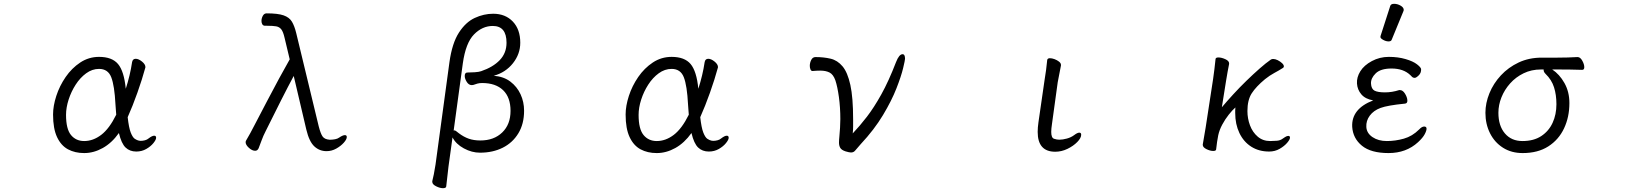

<svg xmlns="http://www.w3.org/2000/svg" viewBox="-20 -784 8540 1006"><path d="M603 -87Q566 -35 518.5 -8.5Q471 18 421 18Q373 18 336.5 -1.5Q300 -21 279 -65.5Q258 -110 258 -184Q258 -229 275 -281.5Q292 -334 324 -380.5Q356 -427 400.5 -456.5Q445 -486 499 -486Q567 -486 598.5 -448.5Q630 -411 639 -319Q650 -353 658.5 -388.5Q667 -424 672 -458Q675 -476 691 -476Q706 -476 724 -461.5Q742 -447 742 -432Q742 -431 741.5 -430Q741 -429 741 -428Q725 -369 700 -298.5Q675 -228 649 -170Q655 -115 665 -89.5Q675 -64 686.5 -56.5Q698 -49 708 -47Q710 -47 712.5 -46.5Q715 -46 717 -46Q728 -46 739.5 -49Q751 -52 759 -59Q777 -73 788 -73Q798 -73 798 -62Q798 -52 784 -34.5Q770 -17 746.5 -3.5Q723 10 694 10Q660 10 638 -11Q616 -32 603 -87ZM589 -183Q588 -196 587 -209.5Q586 -223 585 -237Q580 -335 563 -379Q546 -423 499 -423Q463 -423 431.5 -400Q400 -377 376.5 -340.5Q353 -304 339.5 -262Q326 -220 326 -182Q326 -108 352 -76.5Q378 -45 421 -45Q468 -45 510.5 -77.5Q553 -110 589 -183Z M1712 -52Q1723 -52 1736 -54.5Q1749 -57 1757 -63Q1776 -76 1787 -76Q1797 -76 1797 -66Q1797 -54 1781.5 -36.5Q1766 -19 1742 -5.5Q1718 8 1691 8Q1654 8 1627 -17Q1600 -42 1585 -105L1519 -386Q1490 -332 1453 -259Q1416 -186 1372 -97Q1359 -72 1350.5 -48Q1342 -24 1335 -7Q1329 6 1317 6Q1301 6 1284 -9.5Q1267 -25 1267 -39Q1267 -43 1269 -47Q1280 -65 1291.5 -86.5Q1303 -108 1316 -133Q1348 -194 1380 -255.5Q1412 -317 1442.5 -373Q1473 -429 1498 -473L1471 -586Q1464 -617 1454 -630Q1444 -643 1427 -646Q1410 -649 1380 -649H1369Q1359 -649 1354.5 -656.5Q1350 -664 1350 -674Q1350 -688 1357 -701Q1364 -714 1377 -714Q1436 -714 1466 -703.5Q1496 -693 1509.5 -670.5Q1523 -648 1532 -611L1650 -122Q1660 -83 1670.5 -68.5Q1681 -54 1706 -52Z M2318 193Q2317 202 2301 202Q2285 202 2265 192Q2245 182 2245 169V165Q2248 154 2253 129.5Q2258 105 2262 78L2335 -459Q2349 -558 2384.5 -613Q2420 -668 2467.5 -690Q2515 -712 2564 -712Q2628 -712 2667 -671Q2706 -630 2706 -560Q2706 -501 2667.5 -452.5Q2629 -404 2567 -387Q2619 -383 2654 -356.5Q2689 -330 2707.5 -290Q2726 -250 2726 -204Q2726 -135 2696 -85.5Q2666 -36 2614 -10Q2562 16 2495 16Q2452 16 2410.5 -6.5Q2369 -29 2351 -64L2330 88ZM2357 -100Q2358 -100 2358.5 -100.5Q2359 -101 2360 -101Q2365 -101 2370.5 -96.5Q2376 -92 2384 -86Q2409 -67 2435.5 -57.5Q2462 -48 2497 -48Q2568 -48 2611.5 -90Q2655 -132 2655 -203Q2655 -274 2616 -311.5Q2577 -349 2506 -349Q2493 -349 2481.5 -346Q2470 -343 2460 -339Q2457 -338 2452 -338Q2436 -338 2425.5 -355Q2415 -372 2415 -386Q2415 -404 2429 -404Q2446 -404 2468 -405.5Q2490 -407 2501 -411Q2563 -432 2598.5 -469Q2634 -506 2634 -560Q2634 -648 2562 -648Q2507 -648 2463.5 -603.5Q2420 -559 2405 -452Z M3603 -87Q3566 -35 3518.5 -8.5Q3471 18 3421 18Q3373 18 3336.5 -1.5Q3300 -21 3279 -65.5Q3258 -110 3258 -184Q3258 -229 3275 -281.5Q3292 -334 3324 -380.5Q3356 -427 3400.5 -456.5Q3445 -486 3499 -486Q3567 -486 3598.5 -448.5Q3630 -411 3639 -319Q3650 -353 3658.5 -388.5Q3667 -424 3672 -458Q3675 -476 3691 -476Q3706 -476 3724 -461.5Q3742 -447 3742 -432Q3742 -431 3741.5 -430Q3741 -429 3741 -428Q3725 -369 3700 -298.5Q3675 -228 3649 -170Q3655 -115 3665 -89.5Q3675 -64 3686.5 -56.5Q3698 -49 3708 -47Q3710 -47 3712.5 -46.5Q3715 -46 3717 -46Q3728 -46 3739.5 -49Q3751 -52 3759 -59Q3777 -73 3788 -73Q3798 -73 3798 -62Q3798 -52 3784 -34.5Q3770 -17 3746.5 -3.5Q3723 10 3694 10Q3660 10 3638 -11Q3616 -32 3603 -87ZM3589 -183Q3588 -196 3587 -209.5Q3586 -223 3585 -237Q3580 -335 3563 -379Q3546 -423 3499 -423Q3463 -423 3431.5 -400Q3400 -377 3376.5 -340.5Q3353 -304 3339.5 -262Q3326 -220 3326 -182Q3326 -108 3352 -76.5Q3378 -45 3421 -45Q3468 -45 3510.5 -77.5Q3553 -110 3589 -183Z M4237 -412Q4230 -412 4226.5 -420.5Q4223 -429 4223 -439Q4223 -455 4230.5 -470Q4238 -485 4253 -485Q4296 -485 4332 -476.5Q4368 -468 4394.5 -436.5Q4421 -405 4435.5 -339Q4450 -273 4450 -159Q4450 -140 4450 -121.5Q4450 -103 4448 -85Q4485 -124 4522 -172Q4559 -220 4597.5 -289Q4636 -358 4675 -459Q4691 -500 4709 -500Q4722 -500 4722 -476Q4722 -469 4712 -427Q4702 -385 4677 -321Q4652 -257 4606.5 -181Q4561 -105 4490 -29Q4470 -7 4461.5 4Q4453 15 4439 15Q4430 15 4410 9Q4389 2 4382.5 -9.5Q4376 -21 4376 -37Q4376 -44 4376.5 -52Q4377 -60 4378 -69Q4380 -92 4381.5 -114.5Q4383 -137 4383 -160Q4383 -221 4375.5 -275.5Q4368 -330 4357 -363Q4346 -394 4326.5 -404Q4307 -414 4278 -414Q4269 -414 4259 -413.5Q4249 -413 4238 -412Z M5453 -364Q5457 -387 5461 -417Q5465 -447 5467 -470Q5469 -479 5481 -479Q5492 -479 5505.5 -474Q5519 -469 5529 -461Q5539 -453 5539 -444V-441L5522 -353L5492 -135Q5490 -122 5489 -111.5Q5488 -101 5488 -93Q5488 -62 5502.5 -57Q5517 -52 5530 -52Q5548 -52 5570 -58Q5592 -64 5608 -76Q5625 -89 5635 -89Q5645 -89 5645 -78Q5645 -61 5624.5 -40Q5604 -19 5573 -4Q5542 11 5509 11Q5417 11 5417 -93Q5417 -104 5418 -117Q5419 -130 5421 -143Z M6282 -27 6297 -115 6336 -369Q6339 -389 6343 -421.5Q6347 -454 6349 -475Q6350 -483 6364 -483Q6380 -483 6400 -474Q6420 -465 6420 -452V-449Q6417 -435 6412 -407Q6407 -379 6404 -360L6382 -222Q6409 -254 6442 -290Q6475 -326 6510.5 -360.5Q6546 -395 6579.5 -424.5Q6613 -454 6639 -472Q6644 -475 6651 -475Q6662 -475 6675 -468.5Q6688 -462 6697.5 -453Q6707 -444 6707 -436Q6707 -431 6702 -428Q6680 -414 6656.5 -401.5Q6633 -389 6608 -369Q6561 -330 6538.5 -295Q6516 -260 6516 -202Q6516 -163 6529.5 -127Q6543 -91 6570 -68Q6597 -45 6635 -45Q6652 -45 6670 -46.5Q6688 -48 6700 -57Q6704 -60 6713.5 -66Q6723 -72 6730 -72Q6739 -72 6739 -63Q6739 -53 6724 -35.5Q6709 -18 6684.5 -4Q6660 10 6630 10Q6576 10 6536 -15.5Q6496 -41 6474 -87Q6452 -133 6452 -192Q6452 -200 6452 -207Q6452 -214 6453 -221Q6437 -207 6418 -183Q6399 -159 6384 -131Q6369 -103 6363 -75Q6360 -61 6357 -40.5Q6354 -20 6352 -1Q6351 7 6337 7Q6321 7 6301.5 -2.5Q6282 -12 6282 -25Z M7264 -752Q7267 -764 7284.5 -764Q7302 -764 7318.5 -754.5Q7335 -745 7335 -732Q7335 -729 7334 -727L7272 -576Q7269 -567 7255.5 -567Q7242 -567 7227.5 -575Q7213 -583 7213 -589.5Q7213 -596 7214 -597ZM7311 -312H7315Q7330 -312 7341.5 -293.5Q7353 -275 7354 -258.5Q7355 -242 7341 -241Q7250 -232 7213.5 -218.5Q7177 -205 7157 -178Q7137 -151 7139 -118.5Q7141 -86 7171.5 -65.5Q7202 -45 7246.5 -45Q7291 -45 7335.5 -57.5Q7380 -70 7416 -106Q7430 -121 7442 -121Q7454 -121 7454.5 -110.5Q7455 -100 7445 -81Q7435 -62 7410 -39Q7348 18 7255.5 18Q7163 18 7116 -20.5Q7069 -59 7065 -119Q7060 -214 7175 -258Q7134 -265 7113 -289.5Q7092 -314 7090 -346.5Q7088 -379 7107.5 -410.5Q7127 -442 7168 -464Q7209 -486 7257 -486Q7305 -486 7344.5 -474.5Q7384 -463 7404.5 -447Q7425 -431 7426 -422Q7427 -402 7413.5 -389Q7400 -376 7392.5 -376Q7385 -376 7380 -380L7370 -390Q7334 -425 7271 -425Q7214 -425 7188 -399.5Q7162 -374 7163.5 -346Q7165 -318 7182 -309Q7199 -300 7236.5 -300Q7274 -300 7311 -312Z M8246 -485Q8260 -485 8270.5 -466Q8281 -447 8281 -432Q8281 -418 8270 -418Q8237 -419 8208 -419.5Q8179 -420 8144 -420H8113Q8151 -395 8177 -349Q8203 -303 8203 -244Q8203 -171 8175 -111.5Q8147 -52 8092.5 -17Q8038 18 7958 18Q7899 18 7855 -10Q7811 -38 7787 -86Q7763 -134 7763 -193Q7763 -244 7784 -295.5Q7805 -347 7844 -389Q7883 -431 7937 -456.5Q7991 -482 8058 -482H8140Q8194 -482 8245 -485ZM8068 -420H8054Q8004 -420 7963 -400Q7922 -380 7892.5 -347Q7863 -314 7847 -274Q7831 -234 7831 -193Q7831 -125 7865 -85Q7899 -45 7957 -45Q8016 -45 8055.5 -71Q8095 -97 8115 -140.5Q8135 -184 8135 -238Q8135 -287 8122.5 -326.5Q8110 -366 8078 -397Q8072 -403 8070 -408Q8068 -413 8068 -417Z"/></svg>

Font: Moon Stars Kai HW
Style: Regular
Weight: 400
Designer: GuiWonder
Version: Version 1.101